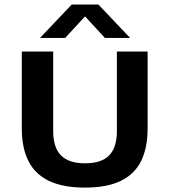

<svg xmlns="http://www.w3.org/2000/svg" viewBox="-20 -823 750 850"><path d="M356.5 7.5Q259 7.5 197.2 -22Q135.5 -51.5 106 -109.8Q76.5 -168 76.5 -254V-595H215.5V-243.5Q215.5 -169.5 250.2 -134.8Q285 -100 356.5 -100Q428.5 -100 463 -134.8Q497.5 -169.5 497.5 -243.5V-595H633.5V-254Q633.5 -168 604.5 -109.8Q575.5 -51.5 514.2 -22Q453 7.5 356.5 7.5ZM157 -655 297.5 -803H415.5L556 -655H444.5L343.5 -764.5H369.5L268.5 -655Z"/></svg>

Font: Encode Sans SC SemiExpanded SemiBold
Style: Regular
Weight: 600
Width: 6
Designer: Multiple Designers
Foundry: Impallari Type
Version: Version 3.002